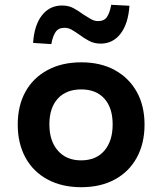

<svg xmlns="http://www.w3.org/2000/svg" viewBox="-20 -771 677 801"><path d="M319 10Q238 10 178 -22.5Q118 -55 86 -114Q54 -173 54 -251Q54 -330 86 -388Q118 -446 178 -478.5Q238 -511 319 -511Q400 -511 459 -478.5Q518 -446 550.5 -388Q583 -330 583 -251Q583 -173 551 -114Q519 -55 459.5 -22.5Q400 10 319 10ZM318 -102Q381 -102 415.5 -142.5Q450 -183 450 -252Q450 -321 415.5 -359.5Q381 -398 319 -398Q256 -398 221 -359.5Q186 -321 186 -252Q186 -183 221.5 -142.5Q257 -102 318 -102ZM194 -587 118 -592Q123 -666 155 -707Q187 -748 239 -748Q266 -748 286.5 -737Q307 -726 327 -711Q344 -700 359 -691.5Q374 -683 389 -683Q415 -683 426.5 -700.5Q438 -718 444 -751L520 -747Q515 -672 483 -630.5Q451 -589 400 -589Q373 -589 351.5 -600.5Q330 -612 310 -627Q293 -639 279 -647Q265 -655 249 -655Q224 -655 212 -637.5Q200 -620 194 -587Z"/></svg>

Font: Nunito Sans 7pt
Style: Bold
Weight: 700
Designer: Vernon Adams
Foundry: Vernon Adams
Version: Version 3.101;gftools[0.9.27]